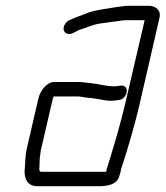

<svg xmlns="http://www.w3.org/2000/svg" viewBox="-20 -615 574 665"><path d="M113 -274 73 -101C66 -71 68 -46 65 -20C66 7 76 30 111 30H321C354 30 387 24 394 -8C397 -15 398 -21 399 -27C400 -32 402 -39 405 -46C425 -109 447 -183 463 -252L533 -556C538 -578 520 -595 495 -595H425C413 -595 398 -592 387 -591C352 -585 318 -582 285 -571C261 -561 240 -555 218 -544C196 -531 194 -503 214 -498C228 -494 242 -506 253 -511C278 -518 303 -531 330 -534C348 -536 363 -539 382 -541C393 -542 403 -545 414 -545H481L413 -253C399 -194 380 -128 364 -76L356 -50C353 -41 351 -34 349 -27L348 -20H123C117 -20 116 -26 116 -30C118 -47 116 -66 120 -84C120 -90 122 -96 123 -101L163 -274C164 -277 165 -279 166 -281H243C249 -281 255 -281 260 -280L278 -277C285 -276 291 -276 299 -275C321 -273 342 -266 365 -266C376 -266 384 -268 393 -269C414 -271 427 -301 414 -314C405 -323 392 -316 376 -316C348 -316 322 -324 295 -327L277 -329C269 -330 261 -331 254 -331H168C143 -331 120 -303 113 -274Z"/></svg>

Font: Electronic
Style: BookIt
Weight: 400
Version: Version 1.011